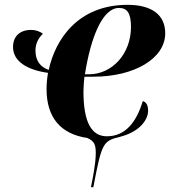

<svg xmlns="http://www.w3.org/2000/svg" viewBox="-20 -566 715 796"><path d="M357 210H367C402 25 407 18 479 1H478C557 -19 594 -68 594 -107C594 -132 585 -143 572 -147C546 -61 501 -1 423 -1C361 -1 326 -56 326 -187C326 -200 328 -233 330 -248H367C538 -248 665 -324 665 -428C665 -506 607 -546 509 -546C303 -546 209 -402 182 -276C148 -288 127 -313 127 -357C127 -390 144 -413 158 -426C145 -436 128 -442 109 -442C61 -442 34 -414 34 -371C34 -312 92 -276 179 -264C175 -240 173 -218 173 -197C173 -77 233 -10 342 6C373 20 377 36 377 70C377 112 364 176 357 210ZM349 -258H332C357 -415 406 -533 473 -533C506 -533 523 -514 523 -454C523 -343 445 -258 349 -258Z"/></svg>

Font: Noto Serif Display
Style: Bold Italic
Weight: 700
Italic angle: -12°
Designer: Monotype Design Team
Foundry: Monotype Imaging Inc.
Version: Version 2.009